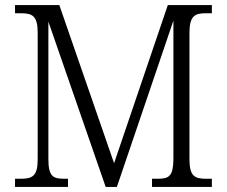

<svg xmlns="http://www.w3.org/2000/svg" viewBox="-20 -734 891 754"><path d="M39 0H247V-32H232C187 -32 170 -42 170 -111V-649L395 0H439L661 -653V-108C660 -42 644 -32 599 -32H577V0H812V-32H790C744 -32 724 -42 724 -110V-604C724 -672 745 -682 789 -682H812V-714H639L428 -93L213 -714H39V-682H62C107 -682 128 -672 128 -605V-108C128 -42 107 -32 61 -32H39Z"/></svg>

Font: Noto Serif Georgian SemiCondensed Light
Style: Regular
Weight: 300
Width: 4
Designer: Monotype Design Team, Akaki Razmadze
Foundry: Google LLC
Version: Version 2.003